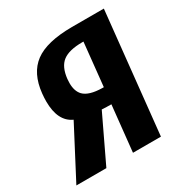

<svg xmlns="http://www.w3.org/2000/svg" viewBox="-153 -687 761 796"><g transform="rotate(-30 228.0 -289.0)"><path d="M-13.2 0 113.3 -241.7Q52.7 -269 52.7 -363.8Q52.7 -381.3 54.7 -400.9Q64 -492.7 121.1 -535.2Q178.2 -577.6 298.8 -578.1H452.1L391.6 0H257.8L280.8 -218.8Q257.8 -218.8 235.4 -220.2L130.4 0ZM282.2 -295.9H289.1L310.5 -502H305.2Q241.2 -502 211.2 -479Q181.2 -456.1 175.3 -400.9Q174.3 -390.6 174.3 -381.3Q174.3 -342.8 193.8 -322.3Q218.3 -296.9 282.2 -295.9Z"/></g></svg>

Font: Oswald
Style: Medium
Weight: 500
Designer: Vernon Adams
Foundry: Vernon Adams
Version: 3.0; ttfautohint (v0.94.23-7a4d-dirty) -l 8 -r 50 -G 150 -x 